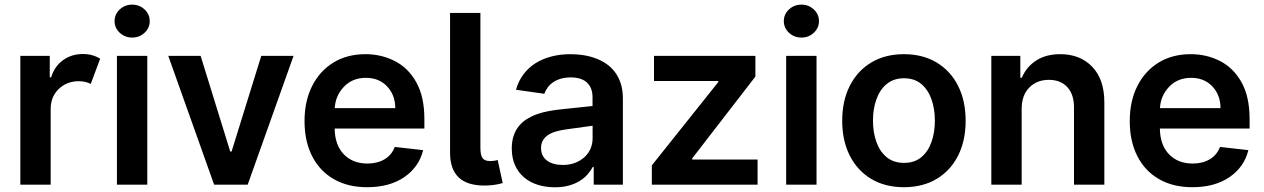

<svg xmlns="http://www.w3.org/2000/svg" viewBox="-20 -782 5354 813"><path d="M194.6 0H66.1V-545.5H190.7V-454.5H196.4Q211.3 -502.1 247.5 -527.7Q283.7 -553.3 331 -553.3Q353 -553.3 371.4 -547.9Q389.9 -542.6 404.1 -533.4L364.3 -426.8Q354 -431.8 341.6 -435Q329.2 -438.2 313.6 -438.2Q263.1 -438.2 228.9 -405.4Q194.6 -372.5 194.6 -320.7Z M603.7 0H475.1V-545.5H603.7ZM539.8 -622.9Q508.9 -622.9 487 -643.3Q465.2 -663.7 465.2 -692.5Q465.2 -721.6 487 -742Q508.9 -762.4 539.8 -762.4Q570.3 -762.4 592.2 -742Q614 -721.6 614 -692.5Q614 -663.7 592.2 -643.3Q570.3 -622.9 539.8 -622.9Z M1028.8 0H886.7L692.5 -545.5H829.5L954.9 -140.3H960.6L1086.3 -545.5H1223Z M1534.4 10.7Q1452.4 10.7 1392.9 -23.8Q1333.5 -58.2 1301.5 -121.1Q1269.5 -183.9 1269.5 -269.5Q1269.5 -353.7 1301.5 -417.4Q1333.5 -481.2 1391.5 -516.9Q1449.6 -552.6 1527.7 -552.6Q1594.8 -552.6 1651.6 -523.6Q1708.5 -494.7 1742.7 -433.8Q1777 -372.9 1777 -277V-237.6H1397Q1398.1 -167.6 1435.9 -128.6Q1473.7 -89.5 1536.2 -89.5Q1577.8 -89.5 1608.1 -107.4Q1638.5 -125.4 1651.6 -159.8L1771.7 -146.3Q1754.6 -75.3 1692.3 -32.3Q1630 10.7 1534.4 10.7ZM1653.8 -324.2Q1653.4 -380 1619.1 -416.2Q1584.9 -452.4 1529.5 -452.4Q1471.9 -452.4 1436.1 -414.4Q1400.2 -376.4 1397.4 -324.2Z M2039.1 3.6H2030.2Q1885.7 3.6 1885.7 -135.3V-727.3H2014.2V-156.2Q2014.2 -125.7 2023.1 -112.9Q2032 -100.1 2055 -100.1H2056.1Q2068.9 -100.5 2075.6 -101.7Q2082.4 -103 2087.4 -104.4L2108.7 -7.1Q2097.7 -3.6 2080.6 -0.4Q2063.6 2.8 2039.1 3.6Z M2329.5 11Q2290.5 11 2257.1 0.5Q2223.7 -9.9 2199.2 -30.7Q2174.7 -51.5 2160.9 -82.2Q2147 -112.9 2147 -153.1Q2147 -183.9 2155 -207.4Q2163 -230.8 2177.2 -248.2Q2191.4 -265.6 2210.9 -277.9Q2230.5 -290.1 2253.4 -298.3Q2276.3 -306.5 2302 -311.3Q2327.8 -316.1 2354 -318.9L2489 -333.1V-370Q2489 -410.5 2465.4 -432.4Q2441.8 -454.2 2396.7 -454.2Q2373.2 -454.2 2354.6 -448.7Q2335.9 -443.2 2322.1 -433.6Q2308.2 -424 2299 -411.4Q2289.8 -398.8 2284.8 -384.9L2164.8 -402Q2175.4 -439.3 2196.7 -467.5Q2218 -495.7 2248 -514.6Q2278.1 -533.4 2315.5 -543Q2353 -552.6 2396 -552.6Q2421.9 -552.6 2448.5 -548.7Q2475.1 -544.7 2499.6 -536Q2524.1 -527.3 2545.6 -513Q2567.1 -498.6 2583.1 -477.8Q2599.1 -457 2608.3 -429Q2617.5 -400.9 2617.5 -365.1V0H2494V-74.9H2489.7Q2480.8 -57.9 2466.8 -42.3Q2452.8 -26.6 2432.9 -14.7Q2413 -2.8 2387.3 4.1Q2361.5 11 2329.5 11ZM2362.9 -83.5Q2392 -83.5 2415.3 -92.5Q2438.6 -101.6 2455.1 -116.8Q2471.6 -132.1 2480.5 -152.5Q2489.3 -172.9 2489.3 -195.7V-249.6L2371.4 -233.3Q2349.8 -230.1 2331.5 -224.4Q2313.2 -218.8 2299.7 -209.5Q2286.2 -200.3 2278.6 -187Q2271 -173.7 2271 -155.2Q2271 -137.4 2277.7 -124.1Q2284.4 -110.8 2296.7 -101.7Q2308.9 -92.7 2325.8 -88.1Q2342.7 -83.5 2362.9 -83.5Z M3187.9 0H2740.1V-81.7L3021.3 -434.3V-438.9H2749.3V-545.5H3178.6V-457.7L2910.9 -111.2V-106.5H3187.9Z M3437.5 0H3308.9V-545.5H3437.5ZM3373.6 -622.9Q3342.7 -622.9 3320.8 -643.3Q3299 -663.7 3299 -692.5Q3299 -721.6 3320.8 -742Q3342.7 -762.4 3373.6 -762.4Q3404.1 -762.4 3426 -742Q3447.8 -721.6 3447.8 -692.5Q3447.8 -663.7 3426 -643.3Q3404.1 -622.9 3373.6 -622.9Z M3807.5 10.7Q3727.6 10.7 3669 -24.5Q3610.4 -59.7 3578.3 -123Q3546.2 -186.4 3546.2 -270.6Q3546.2 -355.1 3578.3 -418.5Q3610.4 -481.9 3669 -517.2Q3727.6 -552.6 3807.5 -552.6Q3887.4 -552.6 3946.2 -517.2Q4005 -481.9 4036.9 -418.5Q4068.9 -355.1 4068.9 -270.6Q4068.9 -186.4 4036.9 -123Q4005 -59.7 3946.2 -24.5Q3887.4 10.7 3807.5 10.7ZM3808.2 -92.3Q3851.9 -92.3 3880.9 -116.1Q3909.8 -139.9 3924.2 -180.6Q3938.6 -221.2 3938.6 -271Q3938.6 -321 3924.2 -361.7Q3909.8 -402.3 3880.9 -426.5Q3851.9 -450.6 3808.2 -450.6Q3764.2 -450.6 3734.9 -426.5Q3705.6 -402.3 3691.1 -361.7Q3676.5 -321 3676.5 -271Q3676.5 -221.2 3691.1 -180.6Q3705.6 -139.9 3734.9 -116.1Q3764.2 -92.3 3808.2 -92.3Z M4656.2 0H4527.7V-327.4Q4527.7 -382.1 4499.5 -413Q4471.2 -443.9 4421.5 -443.9Q4370.7 -443.9 4338.4 -411.4Q4306.1 -378.9 4306.1 -319.6V0H4177.6V-545.5H4300.4V-452.8H4306.8Q4325.6 -498.2 4367 -525.4Q4408.4 -552.6 4469.5 -552.6Q4554 -552.6 4605.1 -499.1Q4656.2 -445.7 4656.2 -348.7Z M5028.8 10.7Q4946.7 10.7 4887.3 -23.8Q4827.8 -58.2 4795.8 -121.1Q4763.8 -183.9 4763.8 -269.5Q4763.8 -353.7 4795.8 -417.4Q4827.8 -481.2 4885.8 -516.9Q4943.9 -552.6 5022 -552.6Q5089.1 -552.6 5146 -523.6Q5202.8 -494.7 5237 -433.8Q5271.3 -372.9 5271.3 -277V-237.6H4891.3Q4892.4 -167.6 4930.2 -128.6Q4968 -89.5 5030.5 -89.5Q5072.1 -89.5 5102.5 -107.4Q5132.8 -125.4 5146 -159.8L5266 -146.3Q5248.9 -75.3 5186.6 -32.3Q5124.3 10.7 5028.8 10.7ZM5148.1 -324.2Q5147.7 -380 5113.5 -416.2Q5079.2 -452.4 5023.8 -452.4Q4966.3 -452.4 4930.4 -414.4Q4894.5 -376.4 4891.7 -324.2Z"/></svg>

Font: Linik Sans SemiBold
Style: Regular
Weight: 600
Designer: Rasmus Andersson (font), Cristiano Sobral (main changes)
Foundry: rsms
Version: Version 3.018;June 1, 2022;FontCreator 14.0.0.2814 64-bit; t